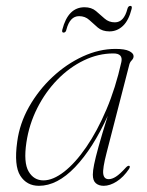

<svg xmlns="http://www.w3.org/2000/svg" viewBox="-20 -608 486 636"><path d="M333 -101.5Q319.5 -49.5 322 -32Q324.5 -14.5 340 -14.5Q351 -14.5 364 -22.8Q377 -31 397 -53Q404 -60.5 408.5 -58.5Q412 -56.5 407.5 -48.5Q389 -21 366.5 -6.8Q344 7.5 323.5 7.5Q307.5 7.5 297.5 -1Q287.5 -9.5 287.5 -29.5Q287.5 -42.5 291.8 -63.5Q296 -84.5 306.5 -122.5Q317 -160.5 337 -224.5Q288 -116.5 228.8 -54.5Q169.5 7.5 109 7.5Q68.5 7.5 47.2 -26Q26 -59.5 37 -138.5Q45 -199 76.2 -254.2Q107.5 -309.5 153.8 -352.8Q200 -396 254.2 -421Q308.5 -446 362.5 -446Q393.5 -446 408 -438.8Q422.5 -431.5 422.5 -422Q422.5 -414.5 416.8 -408.8Q411 -403 409 -396.5ZM67.5 -136.5Q57.5 -69.5 74.8 -40Q92 -10.5 124 -10.5Q155.5 -10.5 192.5 -39.2Q229.5 -68 265.8 -120.8Q302 -173.5 332.5 -245.2Q363 -317 382 -402.5Q388 -431 355.5 -431Q305.5 -431 257.8 -408Q210 -385 170.2 -344.2Q130.5 -303.5 103.5 -250Q76.5 -196.5 67.5 -136.5ZM342.5 -504Q319 -504 304.2 -516.5Q289.5 -529 275.8 -541.8Q262 -554.5 242 -554.5Q211.5 -554.5 200 -510Q198 -500 190.5 -500Q184 -500 186.5 -510Q205.5 -584 260 -584Q283 -584 297.8 -571.5Q312.5 -559 326.5 -546.5Q340.5 -534 360.5 -534Q390.5 -534 402 -578.5Q404.5 -588.5 412 -588.5Q418.5 -588.5 416 -578.5Q406.5 -540.5 387.2 -522.2Q368 -504 342.5 -504Z"/></svg>

Font: Fraunces 72pt S000 Thin
Style: Italic
Weight: 100
Italic angle: -16°
Version: Version 1.000; ttfautohint (v1.8.3)